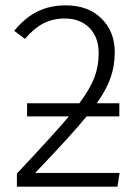

<svg xmlns="http://www.w3.org/2000/svg" viewBox="-20 -696 519 716"><path d="M426 -51 418 0H43V-49L60 -67Q183 -198 237 -262H81V-311H276Q316 -365 332 -407Q348 -449 348 -498Q348 -557 313.5 -592Q279 -627 222 -627Q176 -627 140.5 -608Q105 -589 73 -551L33 -581Q73 -630 119.5 -653Q166 -676 225 -676Q309 -676 358.5 -627Q408 -578 408 -501Q408 -451 392.5 -406.5Q377 -362 341 -311H425V-262H303Q245 -191 111 -51Z"/></svg>

Font: Fira Sans Light
Style: Regular
Weight: 300
Designer: bBox Type GmbH & Carrois Corporate GbR & Edenspiekermann AG
Foundry: bBox Type GmbH & Carrois Corporate GbR & Edenspiekermann AG
Version: Version 4.301